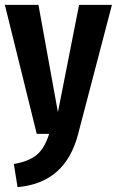

<svg xmlns="http://www.w3.org/2000/svg" viewBox="-22 -550 480 789"><path d="M299 1Q247 202 50 219L35 124Q98 113 130 85.5Q162 58 180 0H129L-2 -530H136L216 -89L303 -530H438Z"/></svg>

Font: Fira Sans Extra Condensed SemiBold
Style: Regular
Weight: 600
Width: 1
Designer: Carrois Corporate & Edenspiekermann AG
Foundry: Carrois Corporate GbR & Edenspiekermann AG
Version: Version 4.203